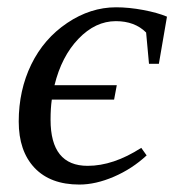

<svg xmlns="http://www.w3.org/2000/svg" viewBox="-20 -491 476 521"><path d="M377.9 -69.3Q338.4 -32.7 289.1 -11.5Q239.7 9.8 195.3 9.8Q116.7 9.8 73.7 -35.6Q30.8 -81.1 30.8 -161.1Q30.8 -246.1 64.9 -316.2Q99.1 -386.2 162.4 -428.7Q225.6 -471.2 294.9 -471.2Q329.6 -471.2 368.7 -463.9Q407.7 -456.5 433.1 -445.8L411.1 -317.9H384.3L376.5 -402.8Q345.7 -433.6 294.4 -433.6Q238.8 -433.6 192.9 -385.7Q147 -337.9 127.9 -259.8H296.9L289.6 -220.7H120.6Q117.2 -197.8 117.2 -166Q117.2 -41 217.8 -41Q287.6 -41 363.3 -89.8Z"/></svg>

Font: Tinos
Style: Italic
Weight: 400
Italic angle: -16.333°
Designer: Steve Matteson
Foundry: Monotype Imaging Inc.
Version: Version 1.32